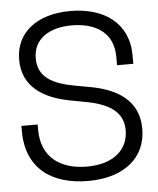

<svg xmlns="http://www.w3.org/2000/svg" viewBox="-52 -759 675 818"><g transform="rotate(-5 285.0 -350.0)"><path d="M293 14C447 14 541 -64.5 541 -187.5V-188.5C541 -310.5 447 -364 334.5 -384L271 -395.5C176 -413 115 -445 115 -525.5V-526.5C115 -608 182.5 -652.5 279 -652.5C379.5 -652.5 457.5 -608 457.5 -502V-466.5H527V-502.5C527 -641.5 422.5 -714 279 -714C135.5 -714 44 -641.5 44 -526.5V-525.5C44 -411 131 -355.5 248 -334L312 -322C406 -304.5 470 -268.5 470 -188V-187C470 -105.5 407 -47.5 293 -47.5C180 -47.5 98.5 -103 98.5 -222V-244.5H29V-222C29 -61.5 137.5 14 293 14Z"/></g></svg>

Font: MCL Standard Light
Style: Regular
Weight: 300
Designer: Květoslav Bartoš
Foundry: Florian Karsten
Version: Version 1.001;Glyphs 3.2.3 (3260)